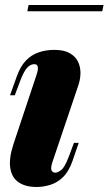

<svg xmlns="http://www.w3.org/2000/svg" viewBox="-20 -732 433 766"><path d="M393 -712 388 -687H89L94 -712ZM126 -434Q140 -476 117 -476Q102 -476 89 -462.5Q76 -449 62 -413L39 -352H20L48 -430Q62 -468 83.5 -490.5Q105 -513 134 -523Q163 -533 197 -533Q235 -533 258 -520Q281 -507 291 -486.5Q301 -466 301 -441.5Q301 -417 293 -393L189 -85Q181 -60 186 -51.5Q191 -43 201 -43Q210 -43 224 -53.5Q238 -64 254 -106L275 -162H294L269 -89Q254 -47 231 -25Q208 -3 180.5 5.5Q153 14 126 14Q82 14 54.5 -4.5Q27 -23 21 -61.5Q15 -100 34 -158Z"/></svg>

Font: Playfair Display Black
Style: Italic
Weight: 900
Italic angle: -14°
Designer: Claus Eggers Sørensen
Foundry: Claus Eggers Sørensen
Version: Version 1.203